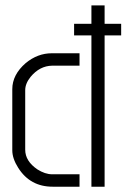

<svg xmlns="http://www.w3.org/2000/svg" viewBox="-20 -705 478 725"><path d="M26.4 -137.7V-368.2Q26.4 -422.9 77.1 -466.8Q122.1 -503.9 175.8 -503.9H280.3V-457H176.8Q129.9 -456.1 95.7 -415Q75.2 -389.6 75.2 -364.3V-139.6Q75.2 -96.7 121.1 -65.4Q150.4 -46.9 176.8 -46.9H280.3V0H178.7Q93.8 0 48.8 -71.3Q26.4 -106.4 26.4 -137.7ZM259.8 -571.3V-615.2H325.2V-684.6H375V-615.2H437.5V-571.3H375V0H325.2V-571.3Z"/></svg>

Font: Post No Bills Colombo
Style: Regular
Weight: 500
Designer: Kosala Senevirathne, Siva Puranthara, Lasantha Premarathna, Tharique Azeez
Foundry: Mooniak
Version: Version 1.220 ; ttfautohint (v1.5)